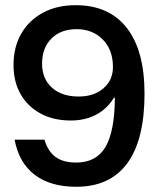

<svg xmlns="http://www.w3.org/2000/svg" viewBox="-20 -704 615 734"><path d="M271.7 10Q172.5 10 112.5 -35.8Q52.5 -81.7 35.8 -170H150Q163.3 -125 192.5 -103.8Q221.7 -82.5 271.7 -82.5Q347.5 -82.5 382.9 -141.7Q418.3 -200.8 419.2 -330.8H415.8Q390 -288.3 347.9 -265.8Q305.8 -243.3 250.8 -243.3Q184.2 -243.3 135 -270Q85.8 -296.7 58.8 -344.2Q31.7 -391.7 31.7 -455Q31.7 -524.2 61.3 -575.4Q90.8 -626.7 144.2 -655.4Q197.5 -684.2 269.2 -684.2Q396.7 -684.2 464.6 -597.5Q532.5 -510.8 532.5 -345.8Q532.5 -170 466.7 -80Q400.8 10 271.7 10ZM280.8 -335Q340 -335 376.7 -367.5Q413.3 -400 411.7 -451.7Q410.8 -515 372.1 -553.8Q333.3 -592.5 272.5 -592.5Q212.5 -592.5 176.7 -556.7Q140.8 -520.8 140.8 -460.8Q140.8 -403.3 178.3 -369.2Q215.8 -335 280.8 -335Z"/></svg>

Font: Funnel Display Light Medium
Style: Regular
Weight: 500
Version: Version 1.000